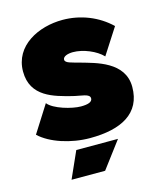

<svg xmlns="http://www.w3.org/2000/svg" viewBox="-105 -605 712 845"><g transform="rotate(-15 251.0 -182.0)"><path d="M243 7C385 7 480 -42 480 -163C480 -278 352 -306 287 -325C249 -336 221 -340 221 -356C221 -371 244 -378 267 -378C313 -378 371 -354 400 -323L476 -441C419 -496 341 -527 259 -527C150 -527 33 -470 33 -352C33 -236 137 -212 214 -192C253 -182 292 -183 292 -161C292 -144 271 -138 240 -138C199 -138 118 -161 94 -192L16 -69C64 -23 156 7 243 7ZM116 163H269L360 42H170Z"/></g></svg>

Font: Arthouse Owned Black
Style: Regular
Weight: 900
Designer: Jeremy Tribby
Foundry: Tribby Type
Version: Version 1.000;PS 001.000;hotconv 1.0.88;makeotf.lib2.5.64775